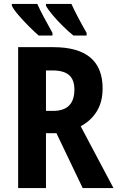

<svg xmlns="http://www.w3.org/2000/svg" viewBox="-20 -953 596 973"><path d="M250 -714Q500 -714 500 -505Q500 -437 471 -389.5Q442 -342 389 -313L555 0H399L266 -278H213V0H72V-714ZM246 -596H213V-391H249Q357 -391 357 -499Q357 -549 330 -572.5Q303 -596 246 -596ZM342 -933Q353 -908 374.5 -867Q396 -826 419 -786V-773H352Q327 -793 298.5 -821Q270 -849 246.5 -877Q223 -905 213 -924V-933ZM169 -933Q182 -904 202.5 -865.5Q223 -827 246 -786V-773H176Q155 -791 126.5 -819.5Q98 -848 73.5 -876.5Q49 -905 40 -924V-933Z"/></svg>

Font: Noto Sans Condensed
Style: Bold
Weight: 700
Width: 3
Designer: Monotype Design Team
Foundry: Monotype Imaging Inc.
Version: Version 2.013; ttfautohint (v1.8.4.7-5d5b)